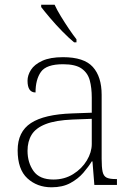

<svg xmlns="http://www.w3.org/2000/svg" viewBox="-20 -786 567 816"><path d="M199 10Q138 10 96.5 -28Q55 -66 55 -147Q55 -226 111.5 -263Q168 -300 287 -304L370 -307V-371Q370 -413 361.5 -444.5Q353 -476 327 -494.5Q301 -513 248 -513Q177 -513 154 -480.5Q131 -448 131 -393Q97 -393 97 -443Q97 -466 111.5 -489Q126 -512 159.5 -527.5Q193 -543 248 -543Q337 -543 374.5 -501.5Q412 -460 412 -383V-111Q412 -75 416 -56.5Q420 -38 432.5 -31.5Q445 -25 471 -25H477V0H381L373 -100H370Q356 -77 334 -51.5Q312 -26 279 -8Q246 10 199 10ZM207 -23Q254 -23 291 -46Q328 -69 349 -104Q370 -139 370 -174V-281L289 -278Q216 -275 174 -258.5Q132 -242 114.5 -213.5Q97 -185 97 -145Q97 -95 122.5 -59Q148 -23 207 -23ZM295 -606Q273 -624 245 -652.5Q217 -681 192.5 -710Q168 -739 155 -756V-766H212Q222 -744 238.5 -717Q255 -690 272.5 -664Q290 -638 305 -619V-606Z"/></svg>

Font: Noto Serif Tamil ExtraLight
Style: Regular
Weight: 200
Designer: Indian Type Foundry, Tom Grace, and the Monotype Design Team
Foundry: Monotype Imaging Inc.
Version: Version 2.004; ttfautohint (v1.8.4.7-5d5b)